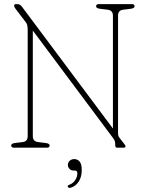

<svg xmlns="http://www.w3.org/2000/svg" viewBox="-20 -720 710 936"><path d="M222 -10.5Q222 0 208 0H48.5Q34.5 0 34.5 -10.5Q34.5 -20 51 -22.5L91 -27.5Q115 -30.5 115 -56.5V-573.5Q115 -598.5 108 -608.5L55.5 -677.5Q49 -686 49 -692Q49 -700 58 -700H64.5Q77.5 -700 86.5 -688L530.5 -93.5V-643.5Q530.5 -669.5 505.5 -672.5L465.5 -677.5Q448.5 -680 448.5 -689.5Q448.5 -700 462.5 -700H622Q636 -700 636 -689.5Q636 -680 619 -677.5L579.5 -672.5Q555.5 -669.5 555.5 -643.5V-71Q555.5 -57 561.5 -49.5L584 -20.5Q587 -17 589.5 -13Q592 -9 592 -6.5Q592 0 581.5 0H551.5Q542 0 542 -10Q542 -23 540.2 -30Q538.5 -37 531.5 -46.5L140 -571V-56.5Q140 -30.5 165 -27.5L205 -22.5Q222 -20 222 -10.5ZM339 111.5Q326.5 111.5 318.8 103.2Q311 95 311 84Q311 71.5 320 63.5Q329 55.5 342 55.5Q357 55.5 367.8 67.2Q378.5 79 378.5 109.5Q378.5 143 363.5 165.5Q348.5 188 325 195Q315 198 311 191.5Q308 183 318.5 180.5Q336 174 346.5 158.2Q357 142.5 357 125Q357 111.5 346 111.5Z"/></svg>

Font: Fraunces 144pt SuperSoft Thin
Style: Regular
Weight: 100
Version: Version 1.000;[0bf87f6ff]